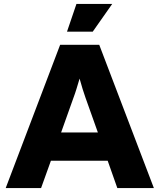

<svg xmlns="http://www.w3.org/2000/svg" viewBox="-20 -957 813 977"><path d="M9 0 286 -729H485L763 0H577L528 -139H239L189 0ZM354 -460 291 -283H478L415 -460Q401 -499 385 -557Q376 -527 369 -504Q362 -481 354 -460ZM321 -796 369 -937H551L452 -796Z"/></svg>

Font: BDO Grotesk ExtraBold
Style: Regular
Weight: 800
Designer: Deni Anggara
Foundry: Lokal Container
Version: Version 2.000